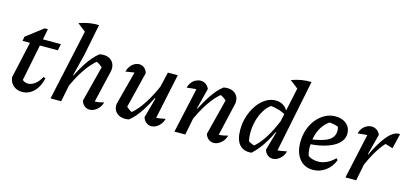

<svg xmlns="http://www.w3.org/2000/svg" viewBox="-65 -1231 3652 1708"><g transform="rotate(15 1761.5 -377.0)"><path d="M176 10Q128 10 95 -19Q62 -48 58 -95L137 -451H228L149 -58L145 -106Q172 -75 208 -75Q240 -75 272 -99Q304 -123 327 -168L347 -161Q331 -83 284.5 -36.5Q238 10 176 10ZM64 -430 71 -470 225 -588H255L236 -490H401L389 -430Z M546 -106 534 -146Q559 -207 587 -261.5Q615 -316 643.5 -361Q672 -406 701 -439Q730 -472 757 -492Q767 -494 775.5 -495Q784 -496 792 -496Q839 -496 867.5 -469Q896 -442 896 -400Q896 -393 895.5 -385.5Q895 -378 893 -370L824 -75Q850 -76 869 -80Q888 -84 907 -89Q900 -60 882.5 -38.5Q865 -17 842.5 -5Q820 7 797 7Q771 7 750.5 -9Q730 -25 720 -55L808 -398L813 -376Q793 -396 777 -406.5Q761 -417 738 -426L761 -430Q704 -387 648.5 -304Q593 -221 546 -106ZM437 0 592 -714 685 -741 627 -450 577 -251 585 -248 535 0ZM588 -645 503 -711Q551 -728 595 -735.5Q639 -743 685 -741Z M1197 -436 1112 -93 1104 -116Q1121 -98 1140 -84.5Q1159 -71 1177 -65L1155 -61Q1211 -104 1265 -186Q1319 -268 1367 -385L1380 -346Q1353 -283 1325.5 -228.5Q1298 -174 1270 -129.5Q1242 -85 1213.5 -52Q1185 -19 1159 0Q1140 4 1124 4Q1077 4 1047 -22Q1017 -48 1017 -90Q1017 -106 1022 -122L1112 -463L1158 -421Q1120 -418 1085 -413.5Q1050 -409 1018 -403Q1026 -432 1042 -453.5Q1058 -475 1079.5 -486.5Q1101 -498 1123 -498Q1147 -498 1167 -482.5Q1187 -467 1197 -436ZM1288 -55 1339 -241 1329 -244 1386 -492H1477L1379 -27L1360 -73Q1389 -75 1417 -79Q1445 -83 1473 -89Q1466 -60 1449 -38.5Q1432 -17 1410 -5Q1388 7 1365 7Q1339 7 1318.5 -9Q1298 -25 1288 -55Z M1862 -55 1949 -398 1955 -376Q1935 -396 1919 -406.5Q1903 -417 1880 -426L1903 -430Q1846 -387 1790.5 -304Q1735 -221 1688 -106L1676 -146Q1701 -207 1729 -261.5Q1757 -316 1785.5 -361Q1814 -406 1842.5 -439Q1871 -472 1899 -492Q1909 -494 1917.5 -495Q1926 -496 1934 -496Q1981 -496 2009.5 -469Q2038 -442 2038 -400Q2038 -393 2037.5 -385.5Q2037 -378 2034 -370L1966 -75Q1992 -76 2011 -80Q2030 -84 2049 -89Q2042 -60 2024.5 -38.5Q2007 -17 1984.5 -5Q1962 7 1939 7Q1913 7 1892.5 -9Q1872 -25 1862 -55ZM1578 0 1680 -463 1695 -416Q1669 -415 1644.5 -413Q1620 -411 1582 -406Q1589 -434 1605 -455Q1621 -476 1643.5 -487Q1666 -498 1689 -498Q1714 -498 1734.5 -484Q1755 -470 1767 -443L1718 -251L1727 -248L1678 0Z M2497 -28 2478 -73Q2508 -75 2535 -79Q2562 -83 2591 -89Q2584 -60 2567 -38.5Q2550 -17 2528 -5Q2506 7 2483 7Q2457 7 2436.5 -9Q2416 -25 2406 -55L2455 -228L2445 -232L2548 -714L2642 -741ZM2289 4Q2218 12 2178.5 -31.5Q2139 -75 2139 -168Q2139 -234 2158.5 -294Q2178 -354 2211 -400.5Q2244 -447 2287 -474Q2330 -501 2378 -501Q2419 -501 2450 -480.5Q2481 -460 2497 -423L2496 -395Q2429 -437 2330 -445L2368 -454Q2330 -434 2301 -393.5Q2272 -353 2254.5 -300.5Q2237 -248 2233.5 -190.5Q2230 -133 2243 -78L2225 -98Q2245 -85 2265.5 -75Q2286 -65 2309 -61L2287 -58Q2339 -99 2387 -175Q2435 -251 2479 -364L2499 -346Q2454 -226 2403.5 -140Q2353 -54 2289 4ZM2544 -645 2459 -711Q2507 -728 2551 -735.5Q2595 -743 2642 -741ZM2595 -764H2596V-763Z M2854 10Q2776 10 2730 -46.5Q2684 -103 2684 -199Q2684 -261 2702.5 -316Q2721 -371 2755 -412.5Q2789 -454 2833 -478Q2877 -502 2928 -502Q2991 -502 3030 -468.5Q3069 -435 3069 -381Q3069 -341 3045.5 -309.5Q3022 -278 2979 -255.5Q2936 -233 2877.5 -219.5Q2819 -206 2750 -202V-246Q2870 -260 2923.5 -291.5Q2977 -323 2977 -380Q2977 -410 2964 -437L2995 -409Q2966 -422 2936 -429Q2906 -436 2873 -436L2904 -444Q2864 -421 2835 -382.5Q2806 -344 2791 -292.5Q2776 -241 2776 -180Q2776 -152 2781.5 -123.5Q2787 -95 2799 -69L2780 -106Q2800 -89 2825.5 -81Q2851 -73 2879 -73Q2918 -73 2957 -90.5Q2996 -108 3032 -144L3046 -130Q3021 -65 2969.5 -27.5Q2918 10 2854 10Z M3153 0 3254 -463 3269 -416Q3243 -415 3218 -412.5Q3193 -410 3157 -406Q3163 -435 3179.5 -455.5Q3196 -476 3218 -487Q3240 -498 3263 -498Q3288 -498 3309 -484Q3330 -470 3342 -443L3292 -251L3301 -248L3252 0ZM3263 -106 3250 -146Q3303 -272 3350.5 -351.5Q3398 -431 3440.5 -467Q3483 -503 3523 -498L3490 -359L3421 -380Q3381 -338 3342 -271.5Q3303 -205 3263 -106Z"/></g></svg>

Font: Piazzolla Thin SemiBold
Style: Italic
Weight: 600
Italic angle: -11.3°
Version: Version 2.005